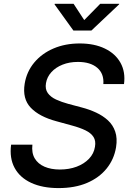

<svg xmlns="http://www.w3.org/2000/svg" viewBox="-20 -963 679 995"><path d="M283.7 11.7Q200.2 11.7 141.6 -15.4Q83 -42.5 55.7 -93Q28.3 -143.6 37.6 -213.4H147.9Q143.1 -170.9 159.9 -142.3Q176.8 -113.8 210.7 -99.1Q244.6 -84.5 290 -84.5Q337.9 -84.5 377 -99.1Q416 -113.8 441.4 -140.4Q466.8 -167 472.2 -202.6Q477.5 -232.9 464.6 -253.2Q451.7 -273.4 423.1 -287.4Q394.5 -301.3 353 -312.5L272.9 -334.5Q183.6 -358.4 139.4 -404.8Q95.2 -451.2 107.9 -529.3Q118.2 -591.8 157.5 -638.9Q196.8 -686 257.6 -711.9Q318.4 -737.8 393.1 -737.8Q468.8 -737.8 523.4 -711.4Q578.1 -685.1 604.5 -637.5Q630.9 -589.8 622.6 -527.3H515.6Q519.5 -581.5 483.9 -611.8Q448.2 -642.1 383.8 -642.1Q339.4 -642.1 304 -627.9Q268.6 -613.8 246.1 -588.9Q223.6 -564 218.3 -532.2Q212.9 -501 227.8 -480.5Q242.7 -460 271 -447Q299.3 -434.1 333.5 -424.8L403.3 -406.2Q442.9 -396 478 -379.6Q513.2 -363.3 539.3 -339.4Q565.4 -315.4 577.1 -281Q588.9 -246.6 581.5 -200.2Q571.3 -137.7 532.7 -89.8Q494.1 -42 431.2 -15.1Q368.2 11.7 283.7 11.7ZM361.3 -943.4 416.5 -858.9 499.5 -943.4H598.1L597.2 -940.4L453.6 -804.7H360.4L262.7 -940.4L263.7 -943.4Z"/></svg>

Font: Inter 20pt Medium
Style: Italic
Weight: 500
Italic angle: -9.3988°
Version: Version 4.001;git-66647c0bb